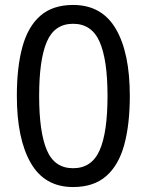

<svg xmlns="http://www.w3.org/2000/svg" viewBox="-20 -745 591 775"><path d="M275 10Q160 10 104 -87.5Q48 -185 48 -358Q48 -474 70.5 -556Q93 -638 143 -681.5Q193 -725 275 -725Q391 -725 447.5 -628.5Q504 -532 504 -358Q504 -243 481.5 -160.5Q459 -78 408.5 -34Q358 10 275 10ZM275 -66Q350 -66 382 -138Q414 -210 414 -358Q414 -504 382 -576.5Q350 -649 275 -649Q200 -649 169 -576.5Q138 -504 138 -358Q138 -212 169 -139Q200 -66 275 -66Z"/></svg>

Font: loriya25
Style: Book
Weight: 400
Designer: Jelle Bosma - Monotype Design Team
Foundry: Monotype Imaging Inc.
Version: Version 2.003